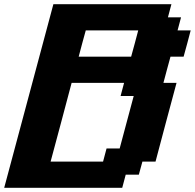

<svg xmlns="http://www.w3.org/2000/svg" viewBox="-20 -895 929 915"><path d="M0 0H562.5L579.1 -62.5H641.6L658.7 -125H721.2Q737.8 -187.5 771 -312.5Q804.2 -437.5 821.3 -500H758.8Q764.2 -520.5 775.4 -562.3Q786.6 -604 792.5 -625H855Q860.8 -645.5 872.1 -687.3Q883.3 -729 888.7 -750H826.2L842.8 -812.5H780.3L796.9 -875H234.4Q195.3 -729 117.2 -437.5Q39.1 -146 0 0ZM471.2 -125H221.2Q238.3 -187.5 271.5 -312.5Q304.7 -437.5 321.3 -500H571.3L554.7 -437.5H617.2Q606 -396 583.7 -312.5Q561.5 -229 550.3 -187.5H487.8ZM605 -625H355Q360.4 -646 371.6 -687.7Q382.8 -729.5 388.7 -750H638.7Q633.3 -729.5 622.1 -687.5Q610.8 -645.5 605 -625Z"/></svg>

Font: Faithful 32x
Style: SemiboldOblique
Weight: 400
Foundry: Faithful Resource Pack
Version: Version 1.0; January 27, 2023